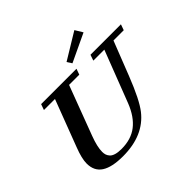

<svg xmlns="http://www.w3.org/2000/svg" viewBox="-197 -1112 1369 1369"><g transform="rotate(-45 487.0 -428.0)"><path d="M533.2 -710.9 509.8 -747.1 710 -868.7 745.1 -811ZM319.8 13.2Q209 13.2 154.1 -22.5Q99.1 -58.1 99.1 -133.8Q99.1 -184.1 130.9 -266.1L265.1 -619.1H153.8L169.4 -663.1H525.9L510.3 -619.1H407.2L266.6 -245.6Q236.3 -165.5 236.3 -114.3Q236.3 -97.2 240.7 -84Q245.1 -70.8 256.3 -58.1Q267.6 -45.4 291 -38.3Q314.5 -31.2 349.1 -31.2Q446.3 -31.2 510 -80.8Q573.7 -130.4 612.3 -229L762.7 -619.1H651.9L667 -663.1H974.1L958.5 -619.1H855L753.9 -360.8Q686 -187.5 633.3 -120.6Q528.3 13.2 319.8 13.2Z"/></g></svg>

Font: Elstob 6pt
Style: Italic
Weight: 700
Italic angle: -20°
Designer: Peter S. Baker
Version: Version 1.015